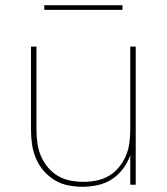

<svg xmlns="http://www.w3.org/2000/svg" viewBox="-20 -709 640 737"><path d="M297 8Q269 8 241.5 2.5Q214 -3 190 -17.5Q166 -32 147.5 -53.5Q129 -75 118 -101Q107 -127 103 -154.5Q99 -182 99 -210V-530H120V-210Q120 -185 123.5 -159.5Q127 -134 137 -110.5Q147 -87 163.5 -67Q180 -47 202 -34Q224 -21 249.5 -16Q275 -11 300 -11Q325 -11 350.5 -16Q376 -21 398 -34Q420 -47 436.5 -67Q453 -87 463 -110.5Q473 -134 476.5 -159.5Q480 -185 480 -210V-530H501V0H480V-113Q470 -85 452 -61Q434 -37 409.5 -21Q385 -5 355.5 1.5Q326 8 297 8ZM150 -671V-689H450V-671Z"/></svg>

Font: Iosevka Curly Thin Extended
Style: Regular
Weight: 100
Width: 7
Monospace: yes
Designer: Belleve Invis
Foundry: Belleve Invis
Version: Version 11.1.0; ttfautohint (v1.8.3)